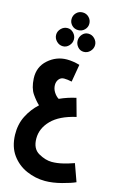

<svg xmlns="http://www.w3.org/2000/svg" viewBox="-194 -1071 984 1543"><g transform="rotate(15 298.0 -299.5)"><path d="M366 -918Q366 -949 344.5 -971Q323 -993 292 -993Q260 -993 239 -971Q218 -949 218 -918Q218 -889 239 -867.5Q260 -846 292 -846Q323 -846 344.5 -867.5Q366 -889 366 -918ZM279 -765Q279 -794 257.5 -817Q236 -840 207 -840Q176 -840 153.5 -817Q131 -794 131 -765Q131 -735 153.5 -712Q176 -689 207 -689Q236 -689 257.5 -712Q279 -735 279 -765ZM455 -765Q455 -794 433 -817Q411 -840 380 -840Q350 -840 330 -817Q310 -794 310 -765Q310 -735 330 -712Q350 -689 380 -689Q411 -689 433 -712Q455 -735 455 -765ZM596 338 544 193Q499 209 451.5 220.5Q404 232 360 232Q309 232 251 199.5Q193 167 193 81Q193 -3 259 -70.5Q325 -138 461 -169L420 -317Q350 -302 284 -272Q261 -286 243.5 -313.5Q226 -341 226 -373Q226 -401 242 -421Q258 -441 285 -441Q313 -441 349 -433L374 -579Q317 -595 268 -595Q180 -595 112 -535Q44 -475 48 -380Q52 -299 84 -253Q116 -207 145 -181Q88 -129 53 -59.5Q18 10 20 97Q23 197 71 263Q119 329 193.5 361.5Q268 394 348 394Q411 394 485.5 374.5Q560 355 596 338Z"/></g></svg>

Font: Noto Sans Arabic Condensed Black
Style: Regular
Weight: 900
Width: 3
Designer: Nadine Chahine
Foundry: Monotype Imaging Inc.
Version: 1.001